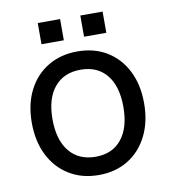

<svg xmlns="http://www.w3.org/2000/svg" viewBox="-77 -724 708 800"><g transform="rotate(-10 277.0 -324.0)"><path d="M316.2 -657.6V-567.9H410.4V-657.6ZM136.1 -657.6V-567.9H230.6V-657.6ZM39.4 -251.9Q39.4 -173.3 69.3 -114.2Q99.3 -55.1 152.9 -22.4Q206.6 10.4 277.7 10.4Q348.7 10.4 401.9 -22.4Q455 -55.1 484.7 -114.2Q514.5 -173.3 514.5 -252Q514.5 -330.7 484.7 -389.2Q455 -447.7 401.9 -480.1Q348.7 -512.4 277.7 -512.4Q206.6 -512.4 153 -480.1Q99.3 -447.8 69.3 -389.2Q39.4 -330.6 39.4 -251.9ZM426.8 -252Q426.8 -164.1 387.7 -115.5Q348.6 -66.9 277.7 -66.9Q206.4 -66.9 166.6 -115.5Q126.9 -164.1 126.9 -252Q126.9 -339.2 166.6 -387.1Q206.4 -435.1 277.7 -435.1Q348.6 -435.1 387.7 -387.1Q426.8 -339.2 426.8 -252Z"/></g></svg>

Font: Overused Grotesk Light
Style: Regular
Weight: 300
Designer: RandomMaerks
Version: Version 0.005